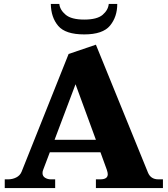

<svg xmlns="http://www.w3.org/2000/svg" viewBox="-20 -951 848 971"><path d="M237 -931H280Q283 -901 312 -876.5Q341 -852 406 -852Q471 -852 499 -876Q527 -900 530 -931H573Q573 -866 536.5 -821.5Q500 -777 406 -777Q311 -777 274.5 -820Q238 -863 237 -931ZM804 -44V0H465V-44H487Q525 -44 525 -70Q525 -78 520 -93L488 -181H232L199 -94Q195 -85 195 -76Q195 -60 208 -52Q221 -44 237 -44H259V0H4V-44H21Q43 -44 62 -53.5Q81 -63 89 -82L327 -678L465 -725L728 -79Q742 -44 781 -44ZM465 -244 362 -525 256 -244Z"/></svg>

Font: Taviraj
Style: Bold
Weight: 700
Designer: Katatrad Team
Foundry: CadsonDemak
Version: Version 1.001